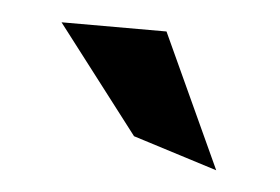

<svg xmlns="http://www.w3.org/2000/svg" viewBox="-28 -785 314 215"><g transform="rotate(5 129.5 -677.0)"><path d="M221 -602 152 -752H34L126 -632Z"/></g></svg>

Font: Charger
Style: Regular
Weight: 400
Designer: Jasper
Foundry: Cannot Into Space Fonts
Version: Version 0.98